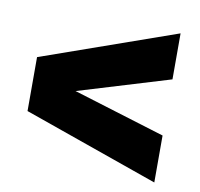

<svg xmlns="http://www.w3.org/2000/svg" viewBox="-60 -610 620 596"><g transform="rotate(10 250.0 -312.0)"><path d="M463 -225V-77L37 -227V-397L463 -547V-402L173 -314Z"/></g></svg>

Font: Blinker
Style: Bold
Weight: 700
Designer: Juergen Huber
Foundry: supertype
Version: Version 1.015;PS 1.15;hotconv 1.0.88;makeotf.lib2.5.647800; 